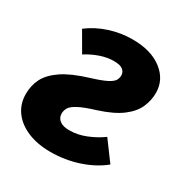

<svg xmlns="http://www.w3.org/2000/svg" viewBox="-142 -658 752 784"><g transform="rotate(30 234.5 -266.0)"><path d="M262.3 -548.8Q350.1 -548.8 401.9 -508.8Q453.7 -468.9 453.7 -406.4Q453.7 -371.2 438.9 -337.7Q424.2 -304.3 386.5 -275.8Q348.9 -247.3 280.4 -225.4Q227.7 -209.3 202.4 -195.7Q177.1 -182.1 169.6 -169.2Q162.1 -156.3 162.1 -141.5Q162.1 -121.9 177.5 -109.9Q192.8 -97.8 222.6 -97.8Q262 -97.8 300.7 -113.5Q339.5 -129.1 371.2 -152.2L438.6 -60.9Q395.1 -25 332.1 -3.9Q269.2 17.2 200 17.2Q140.2 17.2 94 -1.7Q47.8 -20.7 21.6 -55.8Q-4.5 -90.9 -4.5 -138.2Q-4.5 -178.2 12.3 -211.5Q29.2 -244.8 71.2 -273.4Q113.2 -302 188.6 -325Q238.7 -340.3 261.3 -352.2Q283.8 -364.2 289.7 -375.3Q295.6 -386.5 295.6 -397.3Q295.6 -414.2 282.5 -424.2Q269.5 -434.1 240.7 -434.1Q210.2 -434.1 177.3 -422.9Q144.5 -411.7 114 -392.3L61.3 -483.2Q103 -514.9 155.4 -531.8Q207.7 -548.8 262.3 -548.8Z"/></g></svg>

Font: Fira Sans Variable
Style: Italic
Weight: 397
Italic angle: -8°
Designer: Carrois Corporate & Edenspiekermann AG
Foundry: Carrois Corporate GbR & Edenspiekermann AG
Version: Version 4.202